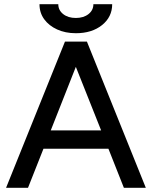

<svg xmlns="http://www.w3.org/2000/svg" viewBox="-20 -899 727 919"><path d="M9 0 291 -700H396L678 0H573L499 -187H188L114 0ZM223 -275H464L343 -579ZM343 -740Q293 -740 253.5 -758Q214 -776 191.5 -807Q169 -838 169 -879H259Q259 -850 282.5 -831.5Q306 -813 343 -813Q380 -813 403.5 -831.5Q427 -850 427 -879H517Q517 -818 468.5 -779Q420 -740 343 -740Z"/></svg>

Font: Figtree Medium
Style: Regular
Weight: 500
Designer: Erik Kennedy
Foundry: Erik Kennedy
Version: Version 2.001; ttfautohint (v1.8.4.7-5d5b);gftools[0.9.27]